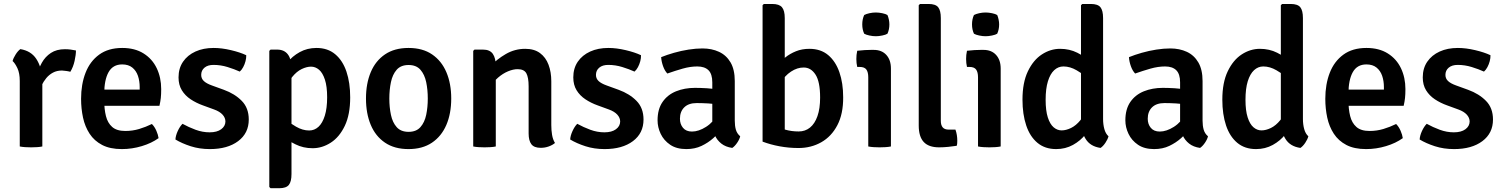

<svg xmlns="http://www.w3.org/2000/svg" viewBox="-20 -756 7758 991"><path d="M372 -495.5Q372 -473 365 -441.5Q358 -410 343 -385.5Q332 -388.5 321.2 -389.8Q310.5 -391 300 -392Q273.5 -392 253.5 -381.2Q233.5 -370.5 219 -353Q204.5 -335.5 194 -313.5Q183.5 -291.5 176 -268.5L160.5 -289Q161.5 -325.5 170 -363.2Q178.5 -401 196 -432.2Q213.5 -463.5 242.8 -482.8Q272 -502 315 -502Q331 -502 344 -500.2Q357 -498.5 372 -495.5ZM45 -441Q49 -456.5 60.8 -475Q72.5 -493.5 85 -502.5Q140 -493.5 167.2 -452.2Q194.5 -411 198.5 -347.5V0Q187 2.5 171.5 3.5Q156 4.5 140.5 4.5Q125 4.5 109.8 3.5Q94.5 2.5 82 0V-338Q82 -378.5 69.8 -404.2Q57.5 -430 45 -441Z M472.5 -210V-293.5H701V-306.5Q701 -338 692 -364.5Q683 -391 663 -407.2Q643 -423.5 610.5 -423.5Q563 -423.5 540.5 -383.8Q518 -344 518 -272V-236.5Q518 -192.5 526.8 -157Q535.5 -121.5 559 -100.8Q582.5 -80 627 -80Q664 -80 698.2 -90.2Q732.5 -100.5 764 -116Q778 -102 787 -81.2Q796 -60.5 798.5 -43Q762.5 -17 712 -1.8Q661.5 13.5 609 13.5Q548 13.5 507.2 -7.8Q466.5 -29 442.5 -65.8Q418.5 -102.5 408.5 -149Q398.5 -195.5 398.5 -246Q398.5 -321 421.5 -380.2Q444.5 -439.5 491.8 -474Q539 -508.5 611 -508.5Q676 -508.5 721 -480.2Q766 -452 789 -403.8Q812 -355.5 812 -296Q812 -269 810 -250.5Q808 -232 803 -210Z M885.5 -36Q886.5 -55.5 897.2 -79.2Q908 -103 922 -117Q953.5 -99.5 989.5 -86.2Q1025.5 -73 1062 -73Q1100 -73 1121.5 -88.8Q1143 -104.5 1143.5 -128.5Q1143.5 -148 1128.8 -164.2Q1114 -180.5 1085 -191L1027.5 -212Q992.5 -224.5 964 -243.5Q935.5 -262.5 918.5 -290.2Q901.5 -318 901.5 -356.5Q901.5 -403.5 924.8 -437.5Q948 -471.5 988.8 -490Q1029.5 -508.5 1082.5 -508.5Q1124.5 -508.5 1172 -497.2Q1219.5 -486 1251 -471Q1251.5 -456.5 1247.2 -440.2Q1243 -424 1235.2 -409.5Q1227.5 -395 1217.5 -386.5Q1190 -399 1154.5 -410Q1119 -421 1082 -421Q1052.5 -421 1035.5 -406.8Q1018.5 -392.5 1018.5 -369.5Q1018.5 -350.5 1032 -337.8Q1045.5 -325 1073.5 -315L1135.5 -292.5Q1192 -272 1228 -235.2Q1264 -198.5 1264 -139Q1264 -68.5 1209.2 -27.5Q1154.5 13.5 1063 13.5Q1010 13.5 964.2 -1.2Q918.5 -16 885.5 -36Z M1410.5 -500Q1447 -500 1465.8 -475.2Q1484.5 -450.5 1484.5 -406V142.5Q1484.5 181.5 1470.8 198.5Q1457 215.5 1421 215.5H1376.5L1370 209V-493.5L1376.5 -500ZM1787.5 -253.5Q1787.5 -165 1759.8 -106.8Q1732 -48.5 1687.5 -19.8Q1643 9 1593.5 9Q1545 9 1504.8 -11.2Q1464.5 -31.5 1430.5 -55.5L1445.5 -144.5Q1474 -122 1508 -102.2Q1542 -82.5 1576 -82.5Q1603 -82.5 1623.8 -101.5Q1644.5 -120.5 1656.5 -158.8Q1668.5 -197 1668.5 -254Q1668.5 -310 1657 -345Q1645.5 -380 1626.8 -396Q1608 -412 1585.5 -412Q1563 -412 1537 -399.5Q1511 -387 1488.2 -358.8Q1465.5 -330.5 1452.5 -283.5L1428 -363.5Q1436.5 -399 1462.2 -432.2Q1488 -465.5 1527 -487Q1566 -508.5 1613.5 -508.5Q1671.5 -508.5 1710.2 -476Q1749 -443.5 1768.2 -386.2Q1787.5 -329 1787.5 -253.5Z M2309 -247.5Q2309 -170 2283.8 -111.2Q2258.5 -52.5 2209.5 -19.5Q2160.5 13.5 2088.5 13.5Q2016 13.5 1967 -19.8Q1918 -53 1893.5 -111.8Q1869 -170.5 1869 -247.5Q1869 -325 1893.8 -383.8Q1918.5 -442.5 1967.5 -475.5Q2016.5 -508.5 2088.5 -508.5Q2161.5 -508.5 2210.2 -475.2Q2259 -442 2284 -383.2Q2309 -324.5 2309 -247.5ZM1989.5 -247.5Q1989.5 -202.5 1997.8 -163.2Q2006 -124 2027.5 -99.8Q2049 -75.5 2089 -75.5Q2128.5 -75.5 2150 -99.8Q2171.5 -124 2179.8 -163.2Q2188 -202.5 2188 -247.5Q2188 -292.5 2179.8 -332Q2171.5 -371.5 2150 -396Q2128.5 -420.5 2089 -420.5Q2049 -420.5 2027.5 -396Q2006 -371.5 1997.8 -332Q1989.5 -292.5 1989.5 -247.5Z M2473 -500Q2508.5 -500 2523.8 -477.8Q2539 -455.5 2539 -416V0Q2527.5 2.5 2512 3.5Q2496.5 4.5 2481 4.5Q2465.5 4.5 2450 3.5Q2434.5 2.5 2422.5 0V-493.5L2429 -500ZM2825.5 -110.5Q2825.5 -83.5 2829.5 -59.8Q2833.5 -36 2844.5 -18Q2831.5 -7 2812 0Q2792.5 7 2771 7Q2736.5 7 2722.5 -11.8Q2708.5 -30.5 2708.5 -67V-310.5Q2708.5 -356 2696.8 -377.5Q2685 -399 2651.5 -399Q2629 -399 2602 -387.8Q2575 -376.5 2550.5 -355.2Q2526 -334 2510 -303.5V-413Q2544 -450 2590.5 -477Q2637 -504 2691 -504Q2737.5 -504 2767.2 -482Q2797 -460 2811.2 -422Q2825.5 -384 2825.5 -336.5Z M2923 -36Q2924 -55.5 2934.8 -79.2Q2945.5 -103 2959.5 -117Q2991 -99.5 3027 -86.2Q3063 -73 3099.5 -73Q3137.5 -73 3159 -88.8Q3180.5 -104.5 3181 -128.5Q3181 -148 3166.2 -164.2Q3151.5 -180.5 3122.5 -191L3065 -212Q3030 -224.5 3001.5 -243.5Q2973 -262.5 2956 -290.2Q2939 -318 2939 -356.5Q2939 -403.5 2962.2 -437.5Q2985.5 -471.5 3026.2 -490Q3067 -508.5 3120 -508.5Q3162 -508.5 3209.5 -497.2Q3257 -486 3288.5 -471Q3289 -456.5 3284.8 -440.2Q3280.5 -424 3272.8 -409.5Q3265 -395 3255 -386.5Q3227.5 -399 3192 -410Q3156.5 -421 3119.5 -421Q3090 -421 3073 -406.8Q3056 -392.5 3056 -369.5Q3056 -350.5 3069.5 -337.8Q3083 -325 3111 -315L3173 -292.5Q3229.5 -272 3265.5 -235.2Q3301.5 -198.5 3301.5 -139Q3301.5 -68.5 3246.8 -27.5Q3192 13.5 3100.5 13.5Q3047.5 13.5 3001.8 -1.2Q2956 -16 2923 -36Z M3374 -135Q3374 -192.5 3399.8 -229.8Q3425.5 -267 3469.5 -284.8Q3513.5 -302.5 3567 -302.5Q3593.5 -302.5 3628.5 -300.5Q3663.5 -298.5 3693.5 -292V-214.5Q3668 -220.5 3635.2 -222.2Q3602.5 -224 3576 -224Q3534 -224 3511.8 -202Q3489.5 -180 3489.5 -143Q3489.5 -115 3505.5 -96Q3521.5 -77 3551.5 -77Q3586 -77 3624.2 -101.2Q3662.5 -125.5 3688.5 -172L3706 -88Q3687.5 -66 3661.5 -42.8Q3635.5 -19.5 3601 -3Q3566.5 13.5 3522.5 13.5Q3472 13.5 3439.2 -8.8Q3406.5 -31 3390.2 -65Q3374 -99 3374 -135ZM3800.5 -52.5Q3797 -37 3784.8 -19Q3772.5 -1 3759.5 7.5Q3725 2.5 3703 -15Q3681 -32.5 3670 -57.2Q3659 -82 3656.5 -108.5V-331Q3656.5 -374 3636.8 -393.5Q3617 -413 3579 -413Q3543 -413 3503.5 -401.8Q3464 -390.5 3424.5 -376.5Q3411 -390.5 3402.5 -414.2Q3394 -438 3392.5 -461Q3422 -473 3458.8 -483.5Q3495.5 -494 3533.8 -500Q3572 -506 3606 -506Q3653.5 -506 3691.2 -488.5Q3729 -471 3750.8 -433.8Q3772.5 -396.5 3772.5 -337.5V-133Q3772.5 -106.5 3778.2 -86.5Q3784 -66.5 3800.5 -52.5Z M4030.5 -25H3916V-729L3922.5 -735.5H3966Q4002 -735.5 4016.2 -718.5Q4030.5 -701.5 4030.5 -662.5ZM4332 -254Q4332.5 -168 4302 -109.8Q4271.5 -51.5 4219 -21.8Q4166.5 8 4101.5 8Q4051.5 8 4004.2 -0.8Q3957 -9.5 3916 -25L3972.5 -114Q4003 -95.5 4034.2 -86.5Q4065.5 -77.5 4102.5 -77.5Q4136 -77.5 4160.8 -97.5Q4185.5 -117.5 4199.2 -156.5Q4213 -195.5 4213 -252.5Q4213 -334.5 4189.2 -371Q4165.5 -407.5 4128.5 -407.5Q4095.5 -408 4062.8 -386.5Q4030 -365 4009.5 -328L3992.5 -421Q4009.5 -440.5 4033.5 -459.8Q4057.5 -479 4088.5 -491.5Q4119.5 -504 4158 -504Q4216 -504 4254.5 -471.8Q4293 -439.5 4312.5 -383.2Q4332 -327 4332 -254Z M4578.5 0Q4566 2.5 4550.8 3.5Q4535.5 4.5 4520 4.5Q4504.5 4.5 4489.2 3.5Q4474 2.5 4461.5 0V-357Q4461.5 -383.5 4451.8 -397Q4442 -410.5 4417 -410.5H4404.5Q4400 -430 4400 -451.5Q4400 -461.5 4401 -472.2Q4402 -483 4404.5 -494Q4425 -496.5 4443.8 -497.5Q4462.5 -498.5 4475 -498.5H4490Q4531 -498.5 4554.8 -472.5Q4578.5 -446.5 4578.5 -402ZM4430.5 -630Q4430.5 -657 4440.5 -678.5Q4450.5 -684 4467.5 -687.8Q4484.5 -691.5 4500.5 -691.5Q4516 -691.5 4534 -687.8Q4552 -684 4560.5 -678.5Q4565 -668.5 4567.8 -655.2Q4570.5 -642 4570.5 -630Q4570.5 -603.5 4560.5 -582Q4552 -576.5 4534 -572.8Q4516 -569 4500.5 -569Q4484.5 -569 4467.2 -572.8Q4450 -576.5 4440.5 -582Q4430.5 -603.5 4430.5 -630Z M4911.5 -87Q4921 -60.5 4921 -29.5Q4921 -23 4920.5 -16Q4920 -9 4918 -3.5Q4899.5 -0.5 4874.5 2Q4849.5 4.5 4827 4.5Q4773.5 4.5 4747.8 -23.2Q4722 -51 4722 -108V-729L4728.5 -735.5H4773Q4809 -735.5 4822.5 -718.5Q4836 -701.5 4836 -662.5V-132Q4836 -110 4845.8 -98.5Q4855.5 -87 4877 -87Z M5145 0Q5132.5 2.5 5117.2 3.5Q5102 4.5 5086.5 4.5Q5071 4.5 5055.8 3.5Q5040.5 2.5 5028 0V-357Q5028 -383.5 5018.2 -397Q5008.5 -410.5 4983.5 -410.5H4971Q4966.5 -430 4966.5 -451.5Q4966.5 -461.5 4967.5 -472.2Q4968.5 -483 4971 -494Q4991.5 -496.5 5010.2 -497.5Q5029 -498.5 5041.5 -498.5H5056.5Q5097.5 -498.5 5121.2 -472.5Q5145 -446.5 5145 -402ZM4997 -630Q4997 -657 5007 -678.5Q5017 -684 5034 -687.8Q5051 -691.5 5067 -691.5Q5082.5 -691.5 5100.5 -687.8Q5118.5 -684 5127 -678.5Q5131.5 -668.5 5134.2 -655.2Q5137 -642 5137 -630Q5137 -603.5 5127 -582Q5118.5 -576.5 5100.5 -572.8Q5082.5 -569 5067 -569Q5051 -569 5033.8 -572.8Q5016.5 -576.5 5007 -582Q4997 -603.5 4997 -630Z M5673.5 -141.5Q5673.5 -114 5680 -90Q5686.5 -66 5701.5 -52.5Q5697.5 -37 5685.5 -19Q5673.5 -1 5660.5 7.5Q5607.5 0 5583.5 -38.8Q5559.5 -77.5 5559.5 -129V-729L5566 -735.5H5610.5Q5646.5 -735.5 5660 -718.5Q5673.5 -701.5 5673.5 -662.5ZM5257.5 -241.5Q5257.5 -330 5285.5 -388.2Q5313.5 -446.5 5357.8 -475.2Q5402 -504 5451.5 -504Q5500.5 -504 5540.5 -483.8Q5580.5 -463.5 5615 -440L5600 -350.5Q5571 -373.5 5537 -393.2Q5503 -413 5469 -413Q5442 -413 5421.2 -393.8Q5400.5 -374.5 5388.8 -336.5Q5377 -298.5 5377 -241Q5377 -185 5388.2 -150Q5399.5 -115 5418.2 -99Q5437 -83 5459.5 -83Q5482.5 -83 5508.2 -95.5Q5534 -108 5556.8 -136Q5579.5 -164 5592 -211L5617 -131.5Q5609 -96 5583 -62.8Q5557 -29.5 5518 -8Q5479 13.5 5431.5 13.5Q5373.5 13.5 5334.8 -18.8Q5296 -51 5276.8 -108.5Q5257.5 -166 5257.5 -241.5Z M5788.5 -135Q5788.5 -192.5 5814.2 -229.8Q5840 -267 5884 -284.8Q5928 -302.5 5981.5 -302.5Q6008 -302.5 6043 -300.5Q6078 -298.5 6108 -292V-214.5Q6082.5 -220.5 6049.8 -222.2Q6017 -224 5990.5 -224Q5948.5 -224 5926.2 -202Q5904 -180 5904 -143Q5904 -115 5920 -96Q5936 -77 5966 -77Q6000.5 -77 6038.8 -101.2Q6077 -125.5 6103 -172L6120.5 -88Q6102 -66 6076 -42.8Q6050 -19.5 6015.5 -3Q5981 13.5 5937 13.5Q5886.5 13.5 5853.8 -8.8Q5821 -31 5804.8 -65Q5788.5 -99 5788.5 -135ZM6215 -52.5Q6211.5 -37 6199.2 -19Q6187 -1 6174 7.5Q6139.5 2.5 6117.5 -15Q6095.5 -32.5 6084.5 -57.2Q6073.5 -82 6071 -108.5V-331Q6071 -374 6051.2 -393.5Q6031.5 -413 5993.5 -413Q5957.5 -413 5918 -401.8Q5878.5 -390.5 5839 -376.5Q5825.5 -390.5 5817 -414.2Q5808.5 -438 5807 -461Q5836.5 -473 5873.2 -483.5Q5910 -494 5948.2 -500Q5986.5 -506 6020.5 -506Q6068 -506 6105.8 -488.5Q6143.5 -471 6165.2 -433.8Q6187 -396.5 6187 -337.5V-133Q6187 -106.5 6192.8 -86.5Q6198.5 -66.5 6215 -52.5Z M6705 -141.5Q6705 -114 6711.5 -90Q6718 -66 6733 -52.5Q6729 -37 6717 -19Q6705 -1 6692 7.5Q6639 0 6615 -38.8Q6591 -77.5 6591 -129V-729L6597.5 -735.5H6642Q6678 -735.5 6691.5 -718.5Q6705 -701.5 6705 -662.5ZM6289 -241.5Q6289 -330 6317 -388.2Q6345 -446.5 6389.2 -475.2Q6433.5 -504 6483 -504Q6532 -504 6572 -483.8Q6612 -463.5 6646.5 -440L6631.5 -350.5Q6602.5 -373.5 6568.5 -393.2Q6534.5 -413 6500.5 -413Q6473.5 -413 6452.8 -393.8Q6432 -374.5 6420.2 -336.5Q6408.5 -298.5 6408.5 -241Q6408.5 -185 6419.8 -150Q6431 -115 6449.8 -99Q6468.5 -83 6491 -83Q6514 -83 6539.8 -95.5Q6565.5 -108 6588.2 -136Q6611 -164 6623.5 -211L6648.5 -131.5Q6640.5 -96 6614.5 -62.8Q6588.5 -29.5 6549.5 -8Q6510.5 13.5 6463 13.5Q6405 13.5 6366.2 -18.8Q6327.5 -51 6308.2 -108.5Q6289 -166 6289 -241.5Z M6894.5 -210V-293.5H7123V-306.5Q7123 -338 7114 -364.5Q7105 -391 7085 -407.2Q7065 -423.5 7032.5 -423.5Q6985 -423.5 6962.5 -383.8Q6940 -344 6940 -272V-236.5Q6940 -192.5 6948.8 -157Q6957.5 -121.5 6981 -100.8Q7004.5 -80 7049 -80Q7086 -80 7120.2 -90.2Q7154.5 -100.5 7186 -116Q7200 -102 7209 -81.2Q7218 -60.5 7220.5 -43Q7184.5 -17 7134 -1.8Q7083.5 13.5 7031 13.5Q6970 13.5 6929.2 -7.8Q6888.5 -29 6864.5 -65.8Q6840.5 -102.5 6830.5 -149Q6820.5 -195.5 6820.5 -246Q6820.5 -321 6843.5 -380.2Q6866.5 -439.5 6913.8 -474Q6961 -508.5 7033 -508.5Q7098 -508.5 7143 -480.2Q7188 -452 7211 -403.8Q7234 -355.5 7234 -296Q7234 -269 7232 -250.5Q7230 -232 7225 -210Z M7307.5 -36Q7308.5 -55.5 7319.2 -79.2Q7330 -103 7344 -117Q7375.5 -99.5 7411.5 -86.2Q7447.5 -73 7484 -73Q7522 -73 7543.5 -88.8Q7565 -104.5 7565.5 -128.5Q7565.5 -148 7550.8 -164.2Q7536 -180.5 7507 -191L7449.5 -212Q7414.5 -224.5 7386 -243.5Q7357.5 -262.5 7340.5 -290.2Q7323.5 -318 7323.5 -356.5Q7323.5 -403.5 7346.8 -437.5Q7370 -471.5 7410.8 -490Q7451.5 -508.5 7504.5 -508.5Q7546.5 -508.5 7594 -497.2Q7641.5 -486 7673 -471Q7673.5 -456.5 7669.2 -440.2Q7665 -424 7657.2 -409.5Q7649.5 -395 7639.5 -386.5Q7612 -399 7576.5 -410Q7541 -421 7504 -421Q7474.5 -421 7457.5 -406.8Q7440.5 -392.5 7440.5 -369.5Q7440.5 -350.5 7454 -337.8Q7467.5 -325 7495.5 -315L7557.5 -292.5Q7614 -272 7650 -235.2Q7686 -198.5 7686 -139Q7686 -68.5 7631.2 -27.5Q7576.5 13.5 7485 13.5Q7432 13.5 7386.2 -1.2Q7340.5 -16 7307.5 -36Z"/></svg>

Font: Signika Medium
Style: Regular
Weight: 500
Designer: Anna Giedry
Foundry: Anna Giedry
Version: Version 2.000